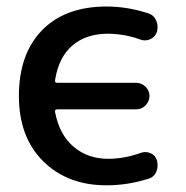

<svg xmlns="http://www.w3.org/2000/svg" viewBox="-20 -550 562 580"><path d="M301.8 9.8Q183.6 9.8 110.4 -63Q37.1 -135.7 37.1 -259.8Q37.1 -386.7 106.9 -458.5Q176.8 -530.3 301.8 -530.3Q365.2 -530.3 427.7 -509.8Q444.3 -504.9 451.7 -488.3Q459 -471.7 454.1 -454.1Q449.2 -438.5 434.1 -431.6Q418.9 -424.8 403.3 -430.7Q358.4 -447.3 306.6 -448.2Q240.2 -448.2 198.7 -412.6Q157.2 -377 146.5 -308.6Q144.5 -299.8 153.3 -299.8H391.6Q407.2 -299.8 419.4 -288.1Q431.6 -276.4 431.6 -260.3Q431.6 -244.1 419.9 -231.9Q408.2 -219.7 391.6 -219.7H153.3Q144.5 -219.7 146.5 -210.9Q159.2 -143.6 202.1 -106.9Q245.1 -70.3 306.6 -70.3Q355.5 -70.3 404.3 -87.9Q419.9 -93.8 434.6 -87.4Q449.2 -81.1 454.1 -65.4Q459 -47.9 452.1 -31.2Q445.3 -14.6 427.7 -9.8Q365.2 9.8 301.8 9.8Z"/></svg>

Font: Rounded Mgen+ 2p medium
Style: Regular
Weight: 500
Designer: [Source Han Sans]
Ryoko NISHIZUKA  (kana & ideographs); Paul D. Hunt (Latin, Greek & Cyrillic); Wenlong ZHANG  (bopomofo
Version: Version 1.059.20150602